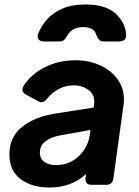

<svg xmlns="http://www.w3.org/2000/svg" viewBox="-20 -825 621 857"><path d="M201 12Q122 12 72 -25.5Q22 -63 22 -136Q22 -214 79 -259Q136 -304 226 -318L398 -345L400 -360Q405 -400 376.5 -422Q348 -444 309 -444Q272 -444 241 -427Q210 -410 190 -384Q172 -360 149 -374L97 -402Q70 -417 86 -443Q120 -495 181.5 -525.5Q243 -556 317 -556Q382 -556 434 -530Q486 -504 513 -458.5Q540 -413 531 -354L486 -28Q481 0 454 0H389Q358 0 362 -32L364 -48Q298 12 201 12ZM158 -144Q158 -116 178.5 -102Q199 -88 231 -88Q271 -88 303 -106.5Q335 -125 355.5 -156Q376 -187 381 -224L384 -245L245 -220Q207 -213 182.5 -194Q158 -175 158 -144ZM176 -640Q160 -640 152.5 -649Q145 -658 150 -673Q163 -708 189.5 -738Q216 -768 258.5 -786.5Q301 -805 361 -805Q452 -805 496 -764.5Q540 -724 543 -669Q544 -655 535.5 -647.5Q527 -640 513 -640H443Q429 -640 423 -647Q417 -654 411 -667Q401 -704 352 -704Q300 -704 279 -664Q273 -652 265.5 -646Q258 -640 245 -640Z"/></svg>

Font: Pitagon Sans Text Bold
Style: Italic
Weight: 700
Italic angle: -8°
Designer: Travis Tran
Foundry: Pitagon
Version: Version 1.001; ttfautohint (v1.8.4.7-5d5b);gftools[0.9.26]